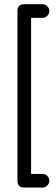

<svg xmlns="http://www.w3.org/2000/svg" viewBox="-20 -694 258 886"><path d="M92 171.5Q60.5 171.5 60.5 140V-643Q60.5 -674.5 92 -674.5H176Q189 -674.5 198.2 -665.2Q207.5 -656 207.5 -643Q207.5 -630.5 198.2 -621Q189 -611.5 176 -611.5H123.5V108.5H176Q189 108.5 198.2 117.8Q207.5 127 207.5 140Q207.5 152.5 198.2 162Q189 171.5 176 171.5Z"/></svg>

Font: Jura Light SemiBold
Style: Regular
Weight: 600
Version: Version 5.106